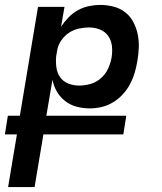

<svg xmlns="http://www.w3.org/2000/svg" viewBox="-42 -548 662 783"><path d="M-9 215 27 0H-22L-10 -76H39L113 -520H221L207 -439Q220 -459 237.5 -477Q255 -495 276 -506.5Q297 -518 320.5 -523Q344 -528 366 -528Q394 -528 421 -521Q448 -514 468.5 -498Q489 -482 501.5 -458.5Q514 -435 519.5 -408.5Q525 -382 524 -354Q523 -326 518 -298Q514 -274 507 -250.5Q500 -227 488 -204.5Q476 -182 458.5 -163Q441 -144 418.5 -130.5Q396 -117 372 -111.5Q348 -106 324 -106Q296 -106 270 -113Q244 -120 223.5 -136Q203 -152 190 -174.5Q177 -197 172 -223L147 -76H473L461 0H135L99 215ZM280 -199Q303 -199 326.5 -205.5Q350 -212 369 -228.5Q388 -245 398.5 -267.5Q409 -290 413 -313Q417 -337 414.5 -360Q412 -383 399.5 -401Q387 -419 366 -427.5Q345 -436 321 -436Q301 -436 280 -431.5Q259 -427 241 -415.5Q223 -404 209.5 -385.5Q196 -367 192 -347L187 -318Q185 -295 188 -273Q191 -251 203 -233.5Q215 -216 236 -207.5Q257 -199 280 -199Z"/></svg>

Font: Iosevka SmBd Ex Obl
Style: Regular
Weight: 600
Width: 7
Italic angle: -9°
Monospace: yes
Designer: Belleve Invis
Foundry: Belleve Invis
Version: Version 32.5.0; ttfautohint (v1.8.4)